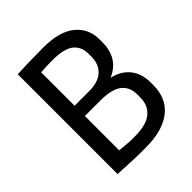

<svg xmlns="http://www.w3.org/2000/svg" viewBox="-191 -783 910 910"><g transform="rotate(-45 264.0 -327.5)"><path d="M75 -663Q110 -665 153.5 -666Q197 -667 251 -667Q359 -667 412.5 -622.5Q466 -578 466 -507V-485Q466 -435 444 -398Q422 -361 374 -340Q430 -328 461.5 -289Q493 -250 493 -191V-169Q493 -130 479 -96.5Q465 -63 436.5 -39Q408 -15 363.5 -1.5Q319 12 258 12H217Q199 12 179.5 11Q160 10 135.5 9Q111 8 75 6ZM160 -68Q180 -66 193 -65Q206 -64 216.5 -63Q227 -62 236 -62H258Q338 -62 373 -92.5Q408 -123 408 -174V-195Q408 -245 374 -271.5Q340 -298 264 -298H160ZM160 -367H258Q319 -367 350 -396Q381 -425 381 -477V-494Q381 -542 348.5 -568Q316 -594 238 -594Q202 -594 160 -591Z"/></g></svg>

Font: Ropa Sans
Style: Regular
Weight: 400
Designer: Botio Nikoltchev
Foundry: Botjo Nikoltchev
Version: Version 1.002